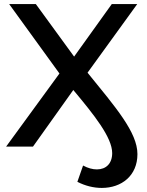

<svg xmlns="http://www.w3.org/2000/svg" viewBox="-20 -720 723 943"><path d="M480 203C577 203 655 143 655 37C655 -70 548 -193 410 -363L654 -700H529L344 -442L156 -700H25L272 -359L10 0H142L340 -278C442 -156 531 -45 531 32C531 83 501 112 456 112C435 112 412 106 388 93L360 173C399 193 440 203 480 203Z"/></svg>

Font: Montserrat-Alt1 SemBd
Style: Regular
Weight: 600
Designer: Differentunic
Foundry: Differentunic
Version: Version 7.222